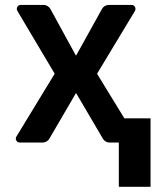

<svg xmlns="http://www.w3.org/2000/svg" viewBox="-20 -565 617 761"><path d="M42.6 -15.6Q42.6 -19.9 45.1 -23.8L196.4 -272.4Q196.7 -272.4 196.7 -272.7Q196.7 -273.1 196.4 -273.4L48.7 -522Q46.5 -525.9 46.5 -529.8Q46.5 -536.2 51 -540.8Q55.4 -545.5 62.1 -545.5H152.7Q161.2 -545.5 168.7 -541Q176.1 -536.6 180 -529.1L280.2 -345.9Q281.2 -344.8 282.3 -345.9L384.2 -529.5Q388.1 -536.9 395.6 -541.2Q403.1 -545.5 411.6 -545.5H501.4Q508.2 -545.5 512.6 -540.8Q517 -536.2 517 -529.8Q517 -525.6 514.9 -521.7L365.1 -273.4Q364.3 -272.7 365.1 -272L473 -95.9H576.7V175.4H451V0H414.4Q406.2 0 399 -4.1Q391.7 -8.2 387.8 -15.3L282.3 -195Q281.2 -196 280.5 -195L175.8 -15.6Q171.9 -8.5 164.6 -4.3Q157.3 0 149.1 0H58.2Q51.8 0 47.2 -4.6Q42.6 -9.2 42.6 -15.6Z"/></svg>

Font: DeltaSans SemiBold
Style: Regular
Weight: 600
Designer: Rasmus Andersson
Foundry: rsms
Version: Version 3.012